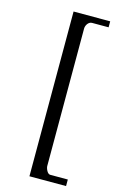

<svg xmlns="http://www.w3.org/2000/svg" viewBox="-128 -790 590 952"><g transform="rotate(15 166.5 -314.0)"><path d="M126 -736.8V108.9H314V75.2H223.1C209 75.2 198.2 48.8 198.2 37.1V-668.9C198.2 -685.1 210.9 -706.1 229 -706.1H314V-736.8Z"/></g></svg>

Font: MusGlyphs-Text
Style: Regular
Weight: 400
Version: Version 2.1.1